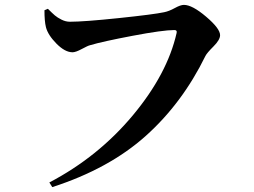

<svg xmlns="http://www.w3.org/2000/svg" viewBox="-20 -734 1040 786"><path d="M176 -698Q194 -680 204.5 -671Q215 -662 232 -653.5Q249 -645 266 -645Q324 -645 467 -660Q610 -675 652 -684Q672 -688 695.5 -701Q719 -714 733 -714Q767 -714 824 -665.5Q881 -617 881 -590Q881 -571 854 -544Q827 -517 821 -505Q726 -311 576 -177Q426 -43 194 32L182 13Q382 -92 523.5 -261.5Q665 -431 703 -599Q706 -611 694 -611Q647 -611 523 -587.5Q399 -564 349 -549Q340 -547 315 -533.5Q290 -520 277 -520Q246 -520 211 -555.5Q176 -591 168 -623Q162 -647 162 -692Z"/></svg>

Font: Swei Spring CJKtc
Style: Bold
Weight: 700
Version: Version 1.021